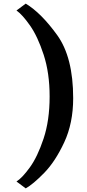

<svg xmlns="http://www.w3.org/2000/svg" viewBox="-20 -853 481 1060"><path d="M122 187 71 149Q102 130 144.5 71.5Q187 13 220.5 -87.5Q254 -188 254 -320Q254 -450 221 -551Q188 -652 145.5 -712.5Q103 -773 71 -795L122 -833Q207 -782 295.5 -659.5Q384 -537 384 -311Q384 -173 334.5 -67Q285 39 224 101.5Q163 164 122 187Z"/></svg>

Font: Koeln Type Serif
Style: Bold
Weight: 700
Designer: Eben Sorkin
Foundry: Eben Sorkin
Version: Version 2.002